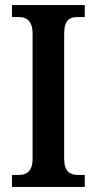

<svg xmlns="http://www.w3.org/2000/svg" viewBox="-20 -734 379 754"><path d="M27 0H313V-47H285C255 -47 232 -61 232 -111V-601C232 -655 253 -667 285 -667H313V-714H27V-667H54C82 -667 108 -655 108 -601V-110C108 -59 82 -47 54 -47H27Z"/></svg>

Font: Noto Serif Sinhala Condensed SemiBold
Style: Regular
Weight: 600
Width: 3
Designer: Jelle Bosma - Monotype Design Team
Foundry: Monotype Imaging Inc.
Version: Version 2.007